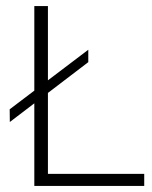

<svg xmlns="http://www.w3.org/2000/svg" viewBox="-20 -615 504 635"><path d="M93.5 0V-595H138.5V-40H457V0ZM12.5 -211.5 12 -253.5 272 -450.5V-409.5Z"/></svg>

Font: Encode Sans SC ExtraLight
Style: Regular
Weight: 250
Designer: Multiple Designers
Foundry: Impallari Type
Version: Version 3.002